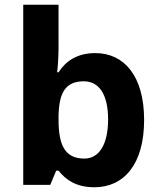

<svg xmlns="http://www.w3.org/2000/svg" viewBox="-20 -780 673 810"><path d="M227 -583V-760H78V0H192L217 -60H227C256 -24 298 10 378 10C503 10 588 -87 588 -274C588 -459 504 -556 382 -556C303 -556 256 -520 227 -475H221C224 -497 227 -542 227 -583ZM334 -437C397 -437 436 -383 436 -276C436 -169 397 -111 336 -111C253 -111 227 -169 227 -275V-291C229 -389 256 -437 334 -437Z"/></svg>

Font: Noto Sans Bassa Vah
Style: Bold
Weight: 700
Designer: Monotype Design Team
Foundry: Monotype Imaging Inc.
Version: Version 2.002